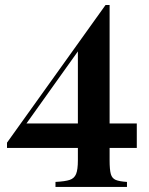

<svg xmlns="http://www.w3.org/2000/svg" viewBox="-20 -742 592 762"><path d="M415 -154.8V-106Q415 -67.9 419.9 -51Q424.8 -34.2 439 -28.1Q453.1 -22 483.9 -20V0H200.2V-20Q238.8 -22 256.8 -28.1Q274.9 -34.2 282 -51.5Q289.1 -68.8 289.1 -106V-154.8H7.8V-175.8L398.9 -722.2H415V-252H522.9V-154.8ZM289.1 -252V-538.1L85 -252Z"/></svg>

Font: Neothic
Style: Regular
Weight: 400
Designer: Vasily Draigo aka Daymarius
Foundry: Vasily Draigo aka Daymarius
Version: Version 1.00 May 8, 2019, initial release